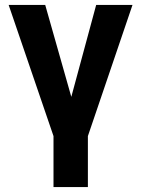

<svg xmlns="http://www.w3.org/2000/svg" viewBox="-20 -550 565 769"><path d="M161.1 -530.3 265.6 -162.1 365.2 -530.3H510.7L332 -4.9V199.2H194.3V-4.9L14.6 -530.3Z"/></svg>

Font: Pretendard GOV
Style: Bold
Weight: 700
Designer: Base glyphs from Inter by Rasmus Andersson; Hangeul glyphs from Noto Sans CJK(Source Han Sans) by Jang Soo-young and Kan
Foundry: Kil Hyung-jin
Version: Version 1.309